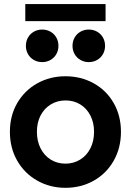

<svg xmlns="http://www.w3.org/2000/svg" viewBox="-20 -899 632 927"><path d="M27.8 -262.7Q27.8 -340.3 63.2 -401.4Q98.6 -462.4 159.9 -496.6Q221.2 -530.8 295.9 -530.8Q371.1 -530.8 432.4 -496.8Q493.7 -462.9 528.8 -401.6Q564 -340.3 564 -262.7Q564 -184.6 528.8 -122.8Q493.7 -61 432.4 -26.6Q371.1 7.8 295.9 7.8Q221.2 7.8 159.9 -26.9Q98.6 -61.5 63.2 -123Q27.8 -184.6 27.8 -262.7ZM434.1 -262.7Q434.1 -306.6 416.5 -341.1Q398.9 -375.5 367.7 -394.8Q336.4 -414.1 296.4 -414.1Q257.3 -414.1 225.6 -395Q193.8 -376 176 -341.6Q158.2 -307.1 158.2 -262.7Q158.2 -217.8 176 -182.6Q193.8 -147.5 225.3 -128.2Q256.8 -108.9 295.9 -108.9Q335 -108.9 366.7 -128.2Q398.4 -147.5 416.3 -182.6Q434.1 -217.8 434.1 -262.7ZM330.1 -677.7Q330.1 -699.7 340.3 -717.8Q350.6 -735.8 368.7 -746.1Q386.7 -756.3 408.7 -756.3Q430.7 -756.3 448.7 -746.1Q466.8 -735.8 477.1 -717.8Q487.3 -699.7 487.3 -677.7Q487.3 -655.8 477.1 -637.7Q466.8 -619.6 448.7 -609.4Q430.7 -599.1 408.7 -599.1Q386.7 -599.1 368.7 -609.4Q350.6 -619.6 340.3 -637.7Q330.1 -655.8 330.1 -677.7ZM105 -677.7Q105 -699.7 115.2 -717.8Q125.5 -735.8 143.6 -746.1Q161.6 -756.3 183.6 -756.3Q205.6 -756.3 223.6 -746.1Q241.7 -735.8 252 -717.8Q262.2 -699.7 262.2 -677.7Q262.2 -655.8 252 -637.7Q241.7 -619.6 223.6 -609.4Q205.6 -599.1 183.6 -599.1Q161.6 -599.1 143.6 -609.4Q125.5 -619.6 115.2 -637.7Q105 -655.8 105 -677.7ZM102.1 -879.4H489.7V-796.9H102.1Z"/></svg>

Font: Reddit Sans
Style: Bold
Weight: 700
Designer: Stephen Hutchings
Foundry: Reddit
Version: Version 1.013